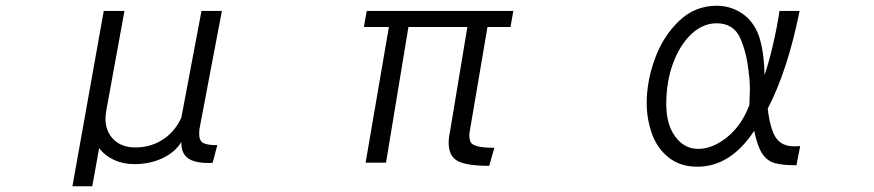

<svg xmlns="http://www.w3.org/2000/svg" viewBox="-20 -536 3040 668"><path d="M704 31Q657 31 634 14.5Q611 -2 611 -39V-42Q589 -6 545 14.5Q501 35 448 35Q408 35 376 20Q344 5 325 -21L301 112H232L341 -498H413L349 -147Q347 -131 347 -123Q347 -79 375 -51Q403 -23 451 -23Q504 -23 546.5 -50.5Q589 -78 611 -127L681 -498H752L676 -98Q673 -86 673 -71Q673 -46 687 -38.5Q701 -31 736 -31L720 30Q716 31 704 31Z M1541 -40Q1541 -58 1546 -80L1606 -442H1401L1323 30H1252L1333 -442H1246L1256 -498H1766L1756 -442H1676L1617 -95Q1616 -88 1614.5 -80Q1613 -72 1613 -66Q1613 -49 1618 -40.5Q1623 -32 1641.5 -27Q1660 -22 1700 -22L1682 41Q1605 41 1573 24.5Q1541 8 1541 -40Z M2604 -81Q2522 44 2406 44Q2347 44 2307 12.5Q2267 -19 2248.5 -70Q2230 -121 2230 -178Q2230 -253 2258.5 -331.5Q2287 -410 2342.5 -463Q2398 -516 2473 -516Q2522 -516 2561.5 -489.5Q2601 -463 2620 -412Q2638 -360 2640 -275Q2654 -315 2669 -379Q2684 -443 2692 -498H2762Q2720 -290 2651 -158Q2660 -84 2680.5 -55.5Q2701 -27 2742 -27Q2756 -27 2764 -28L2751 39Q2702 39 2675.5 31.5Q2649 24 2632 -1.5Q2615 -27 2604 -81ZM2589 -221Q2589 -255 2585 -283Q2578 -353 2555 -404Q2532 -455 2473 -455Q2426 -455 2386 -418Q2346 -381 2322 -316.5Q2298 -252 2298 -174Q2298 -103 2329.5 -60.5Q2361 -18 2409 -18Q2459 -18 2509.5 -58.5Q2560 -99 2587 -170Q2589 -208 2589 -221Z"/></svg>

Font: LINE Seed JP_TTF Regular
Style: Regular
Weight: 400
Designer: LINE & Fontrix & Fontworks
Version: Version 1.002